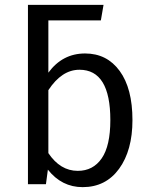

<svg xmlns="http://www.w3.org/2000/svg" viewBox="-20 -758 623 790"><path d="M330 -538Q420 -538 472.5 -466Q525 -394 525 -264Q525 -139 470 -63.5Q415 12 320 12Q234 12 177 -60L169 0H95V-738H406L395 -674H179V-459Q237 -538 330 -538ZM300 -55Q363 -55 398.5 -106.5Q434 -158 434 -264Q434 -471 307 -471Q234 -471 179 -387V-128Q228 -55 300 -55Z"/></svg>

Font: FiraGO Book
Style: Regular
Weight: 350
Designer: bBox Type
Foundry: bBox Type GmbH
Version: Version 1.001;PS 001.001;hotconv 1.0.88;makeotf.lib2.5.64775